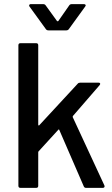

<svg xmlns="http://www.w3.org/2000/svg" viewBox="-20 -909 544 929"><path d="M79 -700H155Q165 -700 165 -690V-305Q165 -303 167 -302Q169 -301 170 -303L356 -504Q360 -509 368 -509H457Q463 -509 464.5 -505.5Q466 -502 462 -497L333 -348Q331 -344 332 -342L485 -12L486 -8Q486 0 477 0H396Q388 0 385 -8L267 -280Q265 -285 262 -281L167 -177Q165 -175 165 -172V-10Q165 0 155 0H79Q69 0 69 -10V-690Q69 -700 79 -700ZM121 -883Q121 -885 123 -887Q125 -889 129 -889H189Q197 -889 201 -883L256 -807Q257 -806 259 -806Q261 -806 262 -807L315 -883Q319 -889 327 -889H386Q392 -889 394 -885.5Q396 -882 392 -877L313 -768Q309 -762 300 -762H215Q206 -762 202 -768L123 -877Q121 -879 121 -883Z"/></svg>

Font: BarlowMedium
Style: Regular
Weight: 500
Designer: Jeremy Tribby
Foundry: Tribby Type
Version: Version 1.422